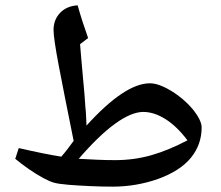

<svg xmlns="http://www.w3.org/2000/svg" viewBox="-20 -697 824 717"><path d="M400 0Q361 0 316.5 -2Q272 -4 235 -7Q198 -10 181 -15Q166 -19 141 -32.5Q116 -46 88.5 -65Q61 -84 37 -104L50 -144Q98 -133 137.5 -125Q177 -117 209 -112Q222 -127 233 -141.5Q244 -156 255 -171Q219 -349 199.5 -451.5Q180 -554 180 -585Q180 -624 205 -649.5Q230 -675 270 -677Q278 -648 287.5 -618.5Q297 -589 309 -555L279 -532Q282 -496 284 -472.5Q286 -449 287.5 -433.5Q289 -418 290 -405Q291 -392 292.5 -378Q294 -364 295.5 -344.5Q297 -325 299 -295Q301 -279 301.5 -262.5Q302 -246 303 -228Q446 -386 540 -386Q562 -386 590.5 -373Q619 -360 647.5 -338.5Q676 -317 699 -290Q733 -248 733 -221Q733 -157 693 -108Q653 -59 571 -29Q489 0 400 0ZM410 -99Q481 -99 545.5 -117.5Q610 -136 680 -173Q640 -226 597.5 -252.5Q555 -279 515 -279Q471 -279 410.5 -235.5Q350 -192 274 -104Q308 -102 342.5 -100.5Q377 -99 410 -99Z"/></svg>

Font: Noto Naskh Arabic SemiBold
Style: Regular
Weight: 600
Designer: Monotype Design Team, David Williams, Mohamad Dakak and Nizar Qandah
Foundry: Monotype Imaging Inc.
Version: Version 2.016